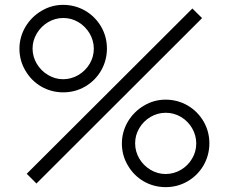

<svg xmlns="http://www.w3.org/2000/svg" viewBox="-20 -755 942 790"><path d="M240 -375C272.5 -375 303 -383 330.5 -399C385.5 -431 420 -489.5 420 -555C420 -587.5 412 -618 396 -645.5C363.5 -701 305.5 -735 240 -735C208.5 -735 178.5 -727 151 -710.5C95.5 -678 60 -619 60 -555C60 -522.5 68 -492 84.5 -464.5C116.5 -409 174.5 -375 240 -375ZM811.5 -680.5 771.5 -720 90 -40 130 0ZM240 -429C217.5 -429 197 -435 177.5 -446.5C139 -469.5 114 -510.5 114 -555C114 -577.5 120 -598 131.5 -617.5C154.5 -656 195.5 -681 240 -681C262.5 -681 283 -675.5 302.5 -664C341 -641 366 -599.5 366 -555C366 -532.5 360.5 -512 349 -492.5C326 -454 284.5 -429 240 -429ZM661.5 15C694 15 724.5 7 752 -9C807 -41 841.5 -99.5 841.5 -165C841.5 -197.5 833.5 -228 817.5 -255.5C785 -311 727 -345 661.5 -345C630 -345 600 -337 572.5 -320.5C517 -288 481.5 -229 481.5 -165C481.5 -132.5 489.5 -102 506 -74.5C538 -19 596 15 661.5 15ZM661.5 -39C639 -39 618.5 -45 599 -56.5C560.5 -79.5 536 -120.5 536 -165C536 -187.5 541.5 -208 553 -227.5C575.5 -266 617 -291 661.5 -291C684 -291 705 -285.5 724.5 -274C763 -251 787.5 -209.5 787.5 -165C787.5 -142.5 782 -122 770.5 -102.5C748 -64 707 -39 661.5 -39Z"/></svg>

Font: Vela Sans Light
Style: Regular
Weight: 300
Designer: Principal design: Mikhail Sharanda - project Manrope.
Design modification: Ravid Balaliev
Foundry: Mikhail Sharanda
Version: Version 1.001